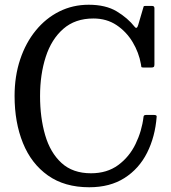

<svg xmlns="http://www.w3.org/2000/svg" viewBox="-20 -780 722 810"><path d="M41.5 -375Q41.5 -458.5 65 -529Q88.5 -599.5 130.8 -651.2Q173 -703 230 -731.5Q287 -760 354 -760Q426 -760 472.5 -732Q519 -704 548.5 -666.5Q557.5 -655.5 563 -674.5L584 -746Q585.5 -751.5 586.2 -753.2Q587 -755 594.5 -755H621.5Q631.5 -755 631.5 -745.5V-508Q631.5 -500 628.5 -497.5Q625.5 -495 617 -495H586.5Q576.5 -495 576.2 -498.2Q576 -501.5 574.5 -509.5Q566 -558 539.8 -602Q513.5 -646 471.8 -674Q430 -702 374 -702Q297 -702 247 -658.2Q197 -614.5 173 -540.2Q149 -466 149 -375Q149 -284 170.5 -210Q192 -136 239.5 -92.5Q287 -49 364 -49Q431.5 -49 478.5 -83.5Q525.5 -118 552 -172.8Q578.5 -227.5 585.5 -287Q586 -295 595.5 -295H630.5Q641.5 -295 641 -288Q634.5 -203 600.5 -135.5Q566.5 -68 505.2 -29Q444 10 356.5 10Q252.5 10 182.2 -39.8Q112 -89.5 76.8 -176.5Q41.5 -263.5 41.5 -375Z"/></svg>

Font: Besley* Narrow
Style: Regular
Weight: 400
Width: 4
Designer: Owen Earl
Foundry: indestructible type*
Version: Version 3.000; ttfautohint (v1.8.3)